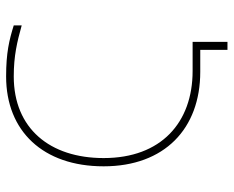

<svg xmlns="http://www.w3.org/2000/svg" viewBox="-88 -666 764 628"><g transform="rotate(90 294.0 -352.0)"><path d="M230 10C409 10 524 -111 524 -309C524 -508 401 -625 215 -625H143V-714H117V-600H212C381 -600 497 -497 497 -309C497 -133 400 -15 230 -15C162 -15 117 -26 63 -41V-15C111 0 153 10 230 10Z"/></g></svg>

Font: Noto Sans Georgian Thin
Style: Regular
Weight: 100
Designer: Monotype Design Team, Akaki Razmadze
Foundry: Google LLC
Version: Version 2.005